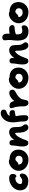

<svg xmlns="http://www.w3.org/2000/svg" viewBox="2246 -3046 813 5344"><g transform="rotate(-90 2652.0 -373.5)"><path d="M286 9Q201 9 143 -20.5Q85 -50 55.5 -101.5Q26 -153 26 -220Q26 -284 53.5 -339Q81 -394 129 -436Q177 -478 239 -501.5Q301 -525 371 -525Q405 -525 430 -513Q455 -501 469 -478.5Q483 -456 483 -424Q483 -382 466 -353Q449 -324 418 -324Q403 -324 397 -331.5Q391 -339 385 -346Q379 -353 361 -353Q315 -353 279 -333Q243 -313 222.5 -281.5Q202 -250 202 -216Q202 -202 208 -189.5Q214 -177 232 -169.5Q250 -162 287 -162Q325 -162 346.5 -172Q368 -182 381.5 -195Q395 -208 408 -218Q421 -228 441 -228Q468 -228 481 -211Q494 -194 494 -158Q494 -110 467.5 -72.5Q441 -35 394 -13Q347 9 286 9Z M880 12Q790 12 720 -23.5Q650 -59 610 -122Q570 -185 570 -266Q570 -315 592.5 -362.5Q615 -410 652.5 -448.5Q690 -487 736.5 -510Q783 -533 830 -533Q850 -533 867.5 -526.5Q885 -520 896 -506.5Q907 -493 907 -470Q907 -430 890 -399Q873 -368 822 -352Q803 -346 785.5 -332Q768 -318 756.5 -298.5Q745 -279 745 -259Q745 -210 780 -179.5Q815 -149 875 -149Q924 -149 956 -179Q988 -209 988 -258Q988 -300 961 -325.5Q934 -351 892 -351Q871 -351 857 -339Q843 -327 823 -307Q809 -293 797.5 -284.5Q786 -276 774 -272.5Q762 -269 746 -269Q727 -269 711.5 -284.5Q696 -300 696 -345Q696 -376 712 -406.5Q728 -437 754 -461.5Q780 -486 812 -501Q844 -516 876 -516Q966 -516 1029.5 -485.5Q1093 -455 1126.5 -399Q1160 -343 1160 -266Q1160 -187 1123 -124Q1086 -61 1023 -24.5Q960 12 880 12Z M1777 10Q1731 10 1698 -25Q1665 -60 1647.5 -128.5Q1630 -197 1630 -299Q1630 -315 1629 -327Q1628 -339 1624.5 -348.5Q1621 -358 1614 -365.5Q1607 -373 1596 -379Q1623 -378 1641.5 -374.5Q1660 -371 1669 -358.5Q1678 -346 1675 -317Q1656 -340 1643.5 -348.5Q1631 -357 1617 -357Q1598 -357 1574 -336Q1550 -315 1523.5 -275.5Q1497 -236 1471.5 -181Q1446 -126 1423 -59Q1410 -19 1393 -5Q1376 9 1345 9Q1293 9 1270 -36Q1247 -81 1247 -151Q1247 -200 1251.5 -236Q1256 -272 1261.5 -303Q1267 -334 1271.5 -366Q1276 -398 1276 -437Q1276 -478 1294.5 -497Q1313 -516 1350 -516Q1387 -516 1407.5 -494Q1428 -472 1428 -422Q1428 -394 1424 -373.5Q1420 -353 1415 -330.5Q1410 -308 1406 -274Q1402 -240 1402 -186L1359 -242Q1393 -337 1439.5 -399.5Q1486 -462 1538 -493Q1590 -524 1639 -524Q1714 -524 1750 -482Q1786 -440 1786 -370Q1786 -302 1790.5 -256Q1795 -210 1805.5 -182Q1816 -154 1832 -137Q1847 -122 1855 -106Q1863 -90 1863 -65Q1863 -36 1840.5 -13Q1818 10 1777 10Z M2044 7Q1998 7 1971 -25.5Q1944 -58 1944 -125Q1944 -166 1941.5 -197Q1939 -228 1935.5 -254.5Q1932 -281 1928 -306.5Q1924 -332 1921.5 -360.5Q1919 -389 1919 -424Q1919 -500 1940.5 -561.5Q1962 -623 1999.5 -667.5Q2037 -712 2083.5 -736Q2130 -760 2179 -760Q2216 -760 2245 -740Q2274 -720 2274 -673Q2274 -647 2262 -630.5Q2250 -614 2227 -606Q2182 -590 2154 -573.5Q2126 -557 2112 -534Q2098 -511 2093 -477Q2088 -443 2088 -390Q2088 -350 2095.5 -309Q2103 -268 2110.5 -219Q2118 -170 2118 -104Q2118 -38 2100 -15.5Q2082 7 2044 7ZM2027 -317Q1995 -317 1974 -334Q1953 -351 1953 -377Q1953 -415 1972.5 -445Q1992 -475 2027 -488Q2069 -503 2103 -509.5Q2137 -516 2164 -516Q2194 -516 2215.5 -505.5Q2237 -495 2248.5 -474.5Q2260 -454 2260 -424Q2260 -402 2248.5 -385Q2237 -368 2213 -366Q2165 -362 2134 -354Q2103 -346 2083.5 -337.5Q2064 -329 2051 -323Q2038 -317 2027 -317Z M2457 12Q2430 12 2409.5 -4Q2389 -20 2377 -49Q2365 -78 2365 -115Q2365 -185 2361.5 -237Q2358 -289 2350 -329.5Q2342 -370 2329 -403Q2319 -429 2316 -441.5Q2313 -454 2313 -468Q2313 -489 2328.5 -502Q2344 -515 2379 -515Q2411 -515 2435.5 -504.5Q2460 -494 2478 -470Q2496 -446 2508 -404.5Q2520 -363 2526 -300L2458 -278Q2480 -333 2511.5 -377.5Q2543 -422 2581 -454Q2619 -486 2659.5 -503.5Q2700 -521 2739 -521Q2785 -521 2806 -496Q2827 -471 2827 -429Q2827 -400 2808.5 -379.5Q2790 -359 2747 -337Q2693 -310 2656 -280.5Q2619 -251 2596 -219Q2573 -187 2561 -153Q2549 -119 2544 -82Q2539 -44 2527.5 -23.5Q2516 -3 2498.5 4.5Q2481 12 2457 12Z M3163 12Q3073 12 3003 -23.5Q2933 -59 2893 -122Q2853 -185 2853 -266Q2853 -315 2875.5 -362.5Q2898 -410 2935.5 -448.5Q2973 -487 3019.5 -510Q3066 -533 3113 -533Q3133 -533 3150.5 -526.5Q3168 -520 3179 -506.5Q3190 -493 3190 -470Q3190 -430 3173 -399Q3156 -368 3105 -352Q3086 -346 3068.5 -332Q3051 -318 3039.5 -298.5Q3028 -279 3028 -259Q3028 -210 3063 -179.5Q3098 -149 3158 -149Q3207 -149 3239 -179Q3271 -209 3271 -258Q3271 -300 3244 -325.5Q3217 -351 3175 -351Q3154 -351 3140 -339Q3126 -327 3106 -307Q3092 -293 3080.5 -284.5Q3069 -276 3057 -272.5Q3045 -269 3029 -269Q3010 -269 2994.5 -284.5Q2979 -300 2979 -345Q2979 -376 2995 -406.5Q3011 -437 3037 -461.5Q3063 -486 3095 -501Q3127 -516 3159 -516Q3249 -516 3312.5 -485.5Q3376 -455 3409.5 -399Q3443 -343 3443 -266Q3443 -187 3406 -124Q3369 -61 3306 -24.5Q3243 12 3163 12Z M4060 10Q4014 10 3981 -25Q3948 -60 3930.5 -128.5Q3913 -197 3913 -299Q3913 -315 3912 -327Q3911 -339 3907.5 -348.5Q3904 -358 3897 -365.5Q3890 -373 3879 -379Q3906 -378 3924.5 -374.5Q3943 -371 3952 -358.5Q3961 -346 3958 -317Q3939 -340 3926.5 -348.5Q3914 -357 3900 -357Q3881 -357 3857 -336Q3833 -315 3806.5 -275.5Q3780 -236 3754.5 -181Q3729 -126 3706 -59Q3693 -19 3676 -5Q3659 9 3628 9Q3576 9 3553 -36Q3530 -81 3530 -151Q3530 -200 3534.5 -236Q3539 -272 3544.5 -303Q3550 -334 3554.5 -366Q3559 -398 3559 -437Q3559 -478 3577.5 -497Q3596 -516 3633 -516Q3670 -516 3690.5 -494Q3711 -472 3711 -422Q3711 -394 3707 -373.5Q3703 -353 3698 -330.5Q3693 -308 3689 -274Q3685 -240 3685 -186L3642 -242Q3676 -337 3722.5 -399.5Q3769 -462 3821 -493Q3873 -524 3922 -524Q3997 -524 4033 -482Q4069 -440 4069 -370Q4069 -302 4073.5 -256Q4078 -210 4088.5 -182Q4099 -154 4115 -137Q4130 -122 4138 -106Q4146 -90 4146 -65Q4146 -36 4123.5 -13Q4101 10 4060 10Z M4448 13Q4356 13 4300 -25Q4244 -63 4219.5 -132Q4195 -201 4195 -292Q4195 -341 4199.5 -379Q4204 -417 4208 -452.5Q4212 -488 4212 -530Q4212 -570 4207 -595Q4202 -620 4202 -644Q4202 -672 4220.5 -694Q4239 -716 4280 -716Q4330 -716 4359 -681Q4388 -646 4388 -558Q4388 -533 4385 -505Q4382 -477 4378 -445.5Q4374 -414 4371 -377.5Q4368 -341 4368 -298Q4368 -246 4380 -215Q4392 -184 4415.5 -171Q4439 -158 4474 -158Q4497 -158 4512 -162.5Q4527 -167 4539 -171.5Q4551 -176 4565 -176Q4592 -176 4606 -160Q4620 -144 4620 -110Q4620 -58 4580 -22.5Q4540 13 4448 13ZM4344 -327Q4298 -308 4272.5 -329.5Q4247 -351 4247 -391Q4247 -423 4258 -449Q4269 -475 4315 -492Q4343 -502 4375.5 -509.5Q4408 -517 4442 -521Q4476 -525 4507 -525Q4552 -525 4578 -513.5Q4604 -502 4615 -482Q4626 -462 4626 -436Q4626 -408 4608.5 -392Q4591 -376 4564 -374Q4518 -371 4482.5 -366Q4447 -361 4415 -352Q4383 -343 4344 -327Z M4987 12Q4897 12 4827 -23.5Q4757 -59 4717 -122Q4677 -185 4677 -266Q4677 -315 4699.5 -362.5Q4722 -410 4759.5 -448.5Q4797 -487 4843.5 -510Q4890 -533 4937 -533Q4957 -533 4974.5 -526.5Q4992 -520 5003 -506.5Q5014 -493 5014 -470Q5014 -430 4997 -399Q4980 -368 4929 -352Q4910 -346 4892.5 -332Q4875 -318 4863.5 -298.5Q4852 -279 4852 -259Q4852 -210 4887 -179.5Q4922 -149 4982 -149Q5031 -149 5063 -179Q5095 -209 5095 -258Q5095 -300 5068 -325.5Q5041 -351 4999 -351Q4978 -351 4964 -339Q4950 -327 4930 -307Q4916 -293 4904.5 -284.5Q4893 -276 4881 -272.5Q4869 -269 4853 -269Q4834 -269 4818.5 -284.5Q4803 -300 4803 -345Q4803 -376 4819 -406.5Q4835 -437 4861 -461.5Q4887 -486 4919 -501Q4951 -516 4983 -516Q5073 -516 5136.5 -485.5Q5200 -455 5233.5 -399Q5267 -343 5267 -266Q5267 -187 5230 -124Q5193 -61 5130 -24.5Q5067 12 4987 12Z"/></g></svg>

Font: Shantell Sans ExtraBold
Style: Regular
Weight: 800
Designer: Stephen Nixon, Anya Danilova, Shantell Martin
Foundry: Arrow Type
Version: Version 1.011;[c5ecc13dd]